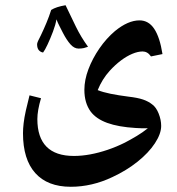

<svg xmlns="http://www.w3.org/2000/svg" viewBox="-20 -463 676 735"><path d="M231 -443Q251 -401 270.5 -361Q290 -321 317 -284L301 -279Q296 -278 291 -277.5Q286 -277 281 -277Q264 -277 249.5 -293.5Q235 -310 221 -337Q214 -351 207.5 -363.5Q201 -376 196 -389Q193 -369 183 -342.5Q173 -316 162.5 -293.5Q152 -271 145 -262Q136 -263 129 -270.5Q122 -278 122 -294Q122 -301 137 -329Q148 -352 158 -376Q168 -400 176 -425Q195 -437 231 -443ZM251 252Q162 252 115 199.5Q68 147 68 47Q68 30 70.5 8.5Q73 -13 79 -40Q85 -67 93 -98L137 -87Q123 -40 123 -7Q123 63 158 98.5Q193 134 263 134Q293 134 325.5 128Q358 122 392 110.5Q426 99 458 83Q481 71 503.5 57.5Q526 44 546 28Q534 28 522.5 28Q511 28 500 27Q433 23 390.5 7.5Q348 -8 327 -36Q303 -69 303 -119Q303 -157 318.5 -198Q334 -239 360.5 -277.5Q387 -316 420 -344Q470 -385 514 -385Q549 -385 570.5 -352.5Q592 -320 602 -256L558 -247Q551 -257 543 -261.5Q535 -266 526 -266Q508 -266 486.5 -257Q465 -248 443 -231.5Q421 -215 400 -192Q371 -160 354 -118Q374 -110 403.5 -104Q433 -98 472 -93Q507 -89 527.5 -82Q548 -75 563 -63Q578 -52 587.5 -28Q597 -4 597 19Q597 49 573 85.5Q549 122 506.5 156Q464 190 410 215Q332 252 251 252Z"/></svg>

Font: Noto Naskh Arabic
Style: Regular
Weight: 400
Designer: Monotype Design Team, David Williams, Mohamad Dakak and Nizar Qandah
Foundry: Monotype Imaging Inc.
Version: Version 2.013